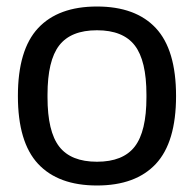

<svg xmlns="http://www.w3.org/2000/svg" viewBox="-20 -558 596 590"><path d="M278 12Q159 12 97 -54.5Q35 -121 35 -263Q35 -405 97 -471.5Q159 -538 278 -538Q397 -538 459 -471.5Q521 -405 521 -263Q521 -121 459 -54.5Q397 12 278 12ZM278 -61Q358 -61 394 -107.5Q430 -154 430 -259V-267Q430 -372 394 -418.5Q358 -465 278 -465Q198 -465 162 -418.5Q126 -372 126 -267V-259Q126 -154 162 -107.5Q198 -61 278 -61Z"/></svg>

Font: Archivo VF Beta
Style: Regular
Weight: 400
Designer: Hector Gatti
Foundry: Omnibus-Type
Version: Version 1.002